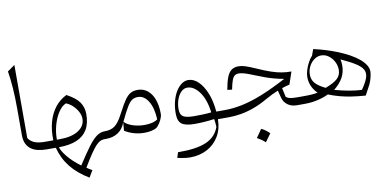

<svg xmlns="http://www.w3.org/2000/svg" viewBox="-89 -1012 3231 1584"><g transform="rotate(-10 1526.5 -220.5)"><path d="M96.7 -732.4 35.2 -688.5Q45.9 -624.5 51.5 -545.7Q57.1 -466.8 57.1 -372.1V-151.9Q57.1 -108.9 70.6 -79.8Q84 -50.8 108.4 -33.2Q132.8 -15.6 165.8 -7.8Q198.7 0 237.8 0H238.3V-64H237.8Q174.8 -64 143.1 -79.6Q111.3 -95.2 96.7 -120.6Z M460.4 -346.2Q490.2 -335 515.6 -311Q541 -287.1 556.9 -257.3Q572.8 -227.5 572.8 -198.2Q572.8 -137.7 516.4 -100.8Q460 -64 359.4 -64H335Q334.5 -125.5 351.1 -185.1Q367.7 -244.6 396.5 -288.3Q425.3 -332 460.4 -346.2ZM476.1 -413.6Q419.9 -386.2 380.6 -336.7Q341.3 -287.1 321.8 -218.3Q302.2 -149.4 305.2 -64H238.3Q231 -64 227.3 -56.4Q223.6 -48.8 223.6 -33.2V-30.8Q223.6 -15.1 227.3 -7.6Q231 0 238.3 0Q259.8 0 277.6 0Q295.4 0 314.9 0Q338.9 92.8 395.3 163.6Q451.7 234.4 545.9 291L580.1 233.9Q567.4 227.1 555.2 219.5Q543 211.9 534.7 205.6Q573.2 141.6 600.3 101.3Q627.4 61 647.9 38.8Q668.5 16.6 685.3 8.3Q702.1 0 720.2 0H735.8V-64H735.4Q700.2 -64 668.2 -41.5Q636.2 -19 596.2 34.2Q556.2 87.4 496.1 180.7Q428.2 129.9 388.7 80.8Q349.1 31.7 340.8 0Q430.2 0 490.2 -25.1Q550.3 -50.3 580.6 -101.3Q610.8 -152.3 610.8 -230.5Q610.8 -287.1 581.1 -330.3Q551.3 -373.5 476.1 -413.6Z M1052.7 -294.9Q1106.4 -294.9 1140.9 -237.8Q1175.3 -180.7 1179.2 -85.4Q1161.1 -71.8 1133.3 -64.9Q1105.5 -58.1 1068.8 -58.1Q1015.6 -58.1 969 -74Q922.4 -89.8 901.4 -114.7Q937.5 -190.9 960.7 -229.5Q983.9 -268.1 1004.4 -281.5Q1024.9 -294.9 1052.7 -294.9ZM1061.5 -353Q1028.3 -353 1003.7 -340.1Q979 -327.1 954.8 -293.5Q930.7 -259.8 898.4 -196.8Q872.1 -145 849.1 -116.2Q826.2 -87.4 799.6 -75.7Q772.9 -64 735.8 -64Q728.5 -64 724.9 -56.4Q721.2 -48.8 721.2 -33.2V-30.8Q721.2 -15.1 724.9 -7.6Q728.5 0 735.8 0Q796.4 0 838.6 -28.8Q880.9 -57.6 898.9 -111.3L893.1 -41Q928.2 -18.6 970.5 -6.6Q1012.7 5.4 1057.6 5.4Q1085.9 5.4 1112.8 0Q1139.6 -5.4 1155.3 -14.2Q1163.1 -18.6 1171.6 -27.8Q1180.2 -37.1 1188.2 -49.6Q1196.3 -62 1202.6 -75.4Q1209 -88.9 1212.6 -101.6Q1216.3 -114.3 1216.3 -124Q1216.3 -176.8 1205.6 -219.2Q1194.8 -261.7 1174.6 -291.5Q1154.3 -321.3 1125.7 -337.2Q1097.2 -353 1061.5 -353Z M1467.3 -300.3Q1522.5 -300.3 1568.1 -238.8Q1613.8 -177.2 1628.9 -64.9Q1594.2 -61 1556.2 -59.8Q1518.1 -58.6 1485.4 -58.6Q1418.5 -58.6 1392.8 -75.2Q1367.2 -91.8 1367.2 -136.7Q1367.2 -182.1 1380.9 -219.2Q1394.5 -256.3 1417.2 -278.3Q1439.9 -300.3 1467.3 -300.3ZM1486.8 -360.8Q1458 -360.8 1431.2 -341.8Q1404.3 -322.8 1383.3 -288.6Q1362.3 -254.4 1350.1 -207.8Q1337.9 -161.1 1337.9 -105.5Q1337.9 -41.5 1370.1 -18.1Q1402.3 5.4 1477.5 5.4Q1518.1 5.4 1560.3 2.4Q1602.5 -0.5 1642.1 -6.3Q1645 11.7 1647 26.6Q1648.9 41.5 1649.4 60.1Q1620.6 142.1 1537.6 177.5Q1454.6 212.9 1301.3 211.4L1287.1 256.3Q1303.2 259.8 1321 263.2Q1338.9 266.6 1357.4 268.8Q1376 271 1392.6 271Q1472.2 271 1535.2 238Q1598.1 205.1 1635 144Q1671.9 83 1672.9 0H1729V-64H1670.4Q1663.1 -152.8 1636 -219.7Q1608.9 -286.6 1569.8 -323.7Q1530.8 -360.8 1486.8 -360.8Z M1915 -400.4Q1879.4 -400.4 1856 -383.3Q1832.5 -366.2 1817.4 -327.9Q1802.2 -289.6 1791 -224.6L1830.1 -219.7Q1839.8 -268.6 1849.4 -294.9Q1858.9 -321.3 1872.6 -331.5Q1886.2 -341.8 1907.7 -341.8Q1923.3 -341.8 1950.2 -335Q1977.1 -328.1 2027.3 -307.1Q2078.6 -286.1 2117.2 -272.5Q2155.8 -258.8 2191.4 -249.5Q2227.1 -240.2 2268.6 -232.4Q2151.9 -170.4 2059.1 -133.3Q1966.3 -96.2 1888.9 -80.1Q1811.5 -64 1740.2 -64H1729Q1721.7 -64 1718 -56.4Q1714.4 -48.8 1714.4 -33.2V-30.8Q1714.4 -15.1 1718 -7.6Q1721.7 0 1729 0H1767.1Q1813.5 0 1865.7 -8.8Q1918 -17.6 1975.3 -38.1Q2032.7 -58.6 2094.2 -94.2Q2121.6 -109.9 2149.2 -123.3Q2176.8 -136.7 2200.7 -146L2217.3 -82Q2226.6 -46.9 2257.6 -23.4Q2288.6 0 2335.9 0H2400.9V-64H2353.5Q2317.4 -64 2295.2 -67.4Q2272.9 -70.8 2255.4 -84.5L2238.8 -160.2Q2271 -170.9 2303.2 -178.7L2338.4 -282.2Q2296.4 -282.2 2256.6 -288.8Q2216.8 -295.4 2169.7 -311.5Q2122.6 -327.6 2058.6 -356Q2001.5 -381.3 1970.7 -390.9Q1939.9 -400.4 1915 -400.4ZM2009.8 140.6Q1997.6 158.7 1986.1 175.3Q1974.6 191.9 1962.4 209Q1980 218.3 1997.3 230.2Q2014.6 242.2 2029.8 256.3Q2042.5 239.3 2054.4 222.4Q2066.4 205.6 2078.1 189Q2058.1 169.4 2041.3 158Q2024.4 146.5 2009.8 140.6Z M2546.9 -433.1 2528.8 -381.8Q2509.8 -361.8 2493.9 -331.8Q2478 -301.8 2468.5 -270.5Q2459 -239.3 2459 -215.3Q2459 -173.8 2474.6 -137.9Q2490.2 -102.1 2520.5 -72.8Q2503.4 -68.8 2476.1 -66.4Q2448.7 -64 2400.9 -64Q2395 -64 2390.6 -57.9Q2386.2 -51.8 2386.2 -33.2V-30.8Q2386.2 -12.7 2390.4 -6.3Q2394.5 0 2400.9 0Q2458 0 2510 -12.2Q2562 -24.4 2601.1 -43.5Q2645.5 -25.9 2691.2 -13.4Q2736.8 -1 2789.6 7.1Q2842.3 15.1 2907.7 20L2952.6 -64Q2963.9 -86.9 2971.9 -118.7Q2980 -150.4 2980 -169.9Q2980 -196.3 2963.6 -223.1Q2947.3 -250 2916 -276.4Q2884.8 -302.7 2839.6 -327.9Q2794.4 -353 2736.8 -375.5Q2693.8 -392.6 2645 -407.5Q2596.2 -422.4 2546.9 -433.1ZM2659.2 -71.3Q2711.4 -113.8 2735.6 -158.9Q2759.8 -204.1 2759.8 -257.8Q2759.8 -270.5 2758.5 -283.2Q2757.3 -295.9 2754.4 -310.1Q2832.5 -274.4 2876.7 -245.8Q2920.9 -217.3 2934.6 -188Q2948.2 -158.7 2934.8 -121.6Q2921.4 -84.5 2884.8 -31.7Q2834.5 -34.2 2780.8 -43.7Q2727.1 -53.2 2659.2 -71.3ZM2593.3 -100.1Q2533.7 -128.9 2508.5 -158.4Q2483.4 -188 2483.4 -229.5Q2483.4 -267.1 2500 -299.1Q2516.6 -331.1 2543.9 -350.6Q2571.3 -370.1 2603 -370.1Q2635.3 -370.1 2663.1 -350.1Q2690.9 -330.1 2708.3 -297.6Q2725.6 -265.1 2725.6 -228Q2725.6 -185.1 2695.8 -156.2Q2666 -127.4 2593.3 -100.1Z"/></g></svg>

Font: Pinar-VF
Style: Regular
Weight: 300
Designer: Amin Abedi
Version: Version 3.0